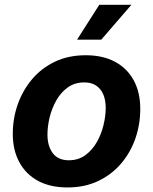

<svg xmlns="http://www.w3.org/2000/svg" viewBox="-20 -784 650 814"><path d="M266.1 10.7Q192.9 10.7 141.1 -17.3Q89.4 -45.4 61.8 -96.7Q34.2 -147.9 34.2 -216.3Q34.2 -282.2 55.4 -342Q76.7 -401.9 116.5 -448.7Q156.2 -495.6 213.4 -522.7Q270.5 -549.8 343.3 -549.8Q416.5 -549.8 468.3 -521.7Q520 -493.7 547.4 -442.6Q574.7 -391.6 574.7 -322.3Q574.7 -256.8 554 -197Q533.2 -137.2 493.2 -90.3Q453.1 -43.5 396 -16.4Q338.9 10.7 266.1 10.7ZM271.5 -104.5Q312 -104.5 341.6 -126Q371.1 -147.5 390.4 -181.4Q409.7 -215.3 418.9 -253.9Q428.2 -292.5 428.2 -326.2Q428.2 -359.4 418 -383.5Q407.7 -407.7 387.7 -421.1Q367.7 -434.6 337.4 -434.6Q296.9 -434.6 267.3 -413.3Q237.8 -392.1 218.8 -358.4Q199.7 -324.7 190.4 -286.4Q181.2 -248 181.2 -213.4Q181.2 -164.6 203.9 -134.5Q226.6 -104.5 271.5 -104.5ZM306.6 -615.7 400.9 -763.7H537.1L409.2 -615.7Z"/></svg>

Font: Inter 16pt
Style: Bold Italic
Weight: 700
Italic angle: -9.3988°
Version: Version 4.001;git-66647c0bb